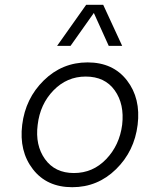

<svg xmlns="http://www.w3.org/2000/svg" viewBox="-20 -770 605 800"><path d="M218 -579 339 -750H410L489 -579H433L371 -716L274 -579ZM281 10Q175 10 117 -65Q59 -140 72.5 -250Q86 -360 162.5 -435Q239 -510 345 -510Q451 -510 509 -435Q567 -360 553.5 -250Q540 -140 463.5 -65Q387 10 281 10ZM288 -49Q367 -49 422.5 -107Q478 -165 489 -250Q499 -336 458 -393.5Q417 -451 337 -451Q259 -451 203 -393.5Q147 -336 137 -250Q126 -165 167.5 -107Q209 -49 288 -49Z"/></svg>

Font: Orkney Light
Style: LightItalic
Weight: 300
Designer: Samuel Oakes and Alfredo Marco Pradil
Foundry: Alfredo Marco Pradil
Version: 1.0; ttfautohint (v1.5)